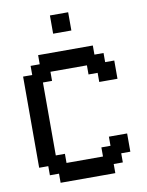

<svg xmlns="http://www.w3.org/2000/svg" viewBox="-97 -968 794 1037"><g transform="rotate(-10 300.0 -450.0)"><path d="M450 0V-50H500V-100H550V-200H450V-150H400V-100H200V-150H150V-550H200V-600H400V-550H450V-500H550V-600H500V-650H450V-700H150V-650H100V-600H50V-100H100V-50H150V0ZM250 -800H350V-900H250Z"/></g></svg>

Font: Matrix Sans Video
Style: Regular
Weight: 400
Designer: Brad Neil
Version: Version 1.100